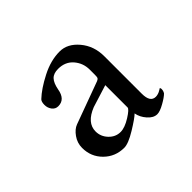

<svg xmlns="http://www.w3.org/2000/svg" viewBox="-86 -661 518 518"><g transform="rotate(-45 172.5 -402.5)"><path d="M46.9 -329.1Q46.9 -348.1 57.9 -363.5Q68.8 -378.9 82 -383.8Q196.3 -425.3 203.1 -428.2Q208.5 -430.7 209.7 -433.3Q210.9 -436 210.9 -444.8V-463.9Q210.9 -488.8 195.1 -507.3Q179.2 -525.9 151.9 -525.9Q134.3 -525.9 125.5 -516.6Q116.7 -507.3 112.8 -486.8Q107.4 -454.1 81.1 -454.1Q70.3 -454.1 63.7 -462.9Q57.1 -471.7 57.1 -482.9Q57.1 -495.1 62 -500Q82.5 -519.5 118.2 -537.8Q153.8 -556.2 188 -556.2Q217.8 -556.2 241 -528.6Q264.2 -501 264.2 -461.9V-318.8Q264.2 -286.1 285.2 -286.1Q289.6 -286.1 293.7 -287.4Q297.9 -288.6 300.3 -290Q302.7 -291.5 305.7 -293L308.1 -294.9Q311 -294.9 311 -290Q311 -282.7 307.1 -276.9Q299.8 -269.5 282.5 -259.8Q265.1 -250 254.9 -250Q240.7 -250 228.3 -264.2Q215.8 -278.3 212.9 -294.9Q203.6 -285.6 173.6 -267.3Q143.6 -249 127.9 -249Q93.8 -249 70.3 -272.2Q46.9 -295.4 46.9 -329.1ZM104 -335Q104 -315.4 117.9 -300.8Q131.8 -286.1 150.9 -286.1Q167 -286.1 189 -299.8Q210.9 -313.5 210.9 -319.8V-404.8Q150.9 -386.2 147 -384.8Q104 -367.7 104 -335Z"/></g></svg>

Font: Crimson
Style: Roman
Weight: 400
Version: Version 0.8